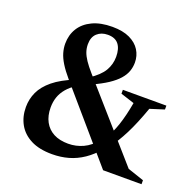

<svg xmlns="http://www.w3.org/2000/svg" viewBox="-123 -816 973 956"><g transform="rotate(20 363.0 -337.5)"><path d="M315 -381.5 249 -350Q218 -330.5 199 -308Q180 -285.5 171.2 -260Q162.5 -234.5 162.5 -204.5Q162.5 -161 179.5 -129.5Q196.5 -98 228.2 -81.2Q260 -64.5 305.5 -64.5Q347 -64.5 384.5 -81.8Q422 -99 453.5 -138.5L476 -163Q497 -196 513.8 -245.8Q530.5 -295.5 543 -366L470.5 -389.5V-410H701V-389.5L626.5 -366Q596.5 -281 566.5 -221.8Q536.5 -162.5 502.5 -118.5L483.5 -101.5Q449 -61 412 -36Q375 -11 334.2 0.5Q293.5 12 248 12Q180 12 135.2 -11Q90.5 -34 68.2 -74Q46 -114 46 -164.5Q46 -207 63.5 -244.8Q81 -282.5 121.5 -315.8Q162 -349 231.5 -377L291.5 -410.5Q342.5 -444 362.8 -478.2Q383 -512.5 383 -552.5Q383 -595.5 364.5 -618.8Q346 -642 307.5 -642Q273 -642 251 -622Q229 -602 229 -564Q229 -543 235.5 -524Q242 -505 256.5 -483.2Q271 -461.5 296 -433L632.5 -50L718.5 -21V0H515L198.5 -367.5Q169.5 -401.5 152.8 -428.8Q136 -456 129 -480.2Q122 -504.5 122 -528Q122 -574 144.2 -610Q166.5 -646 209.8 -666.5Q253 -687 315 -687Q371 -687 407.5 -669.5Q444 -652 462.2 -622.8Q480.5 -593.5 480.5 -557.5Q480.5 -533.5 472.5 -511Q464.5 -488.5 445.5 -467Q426.5 -445.5 394.8 -424.5Q363 -403.5 315 -381.5Z"/></g></svg>

Font: Newsreader 24pt SemiBold
Style: Regular
Weight: 600
Designer: Hugues Gentile
Foundry: Production Type
Version: Version 1.003